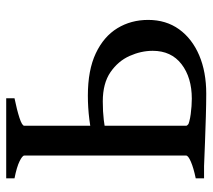

<svg xmlns="http://www.w3.org/2000/svg" viewBox="-52 -602 662 597"><g transform="rotate(-90 278.5 -304.0)"><path d="M514.6 -173.8Q514.6 -118.2 485.4 -77.6Q456.1 -37.1 404.5 -15.1Q353 6.8 285.2 6.8Q254.9 6.8 214.8 5.6Q174.8 4.4 133.8 2.9Q92.8 1.5 60.1 0L180.7 -52.7Q195.8 -44.9 221.7 -41.5Q247.6 -38.1 269.5 -38.1Q335.4 -38.1 377 -70.1Q418.5 -102.1 418.5 -159.7Q418.5 -195.8 402.6 -231.4Q386.7 -267.1 352.1 -291Q317.4 -314.9 261.2 -314.9Q229 -314.9 203.6 -311.8Q178.2 -308.6 155.8 -304.2L142.1 -344.2Q168.5 -352.1 205.3 -356.7Q242.2 -361.3 279.3 -361.3Q358.4 -361.3 410.6 -336.7Q462.9 -312 488.8 -269.5Q514.6 -227.1 514.6 -173.8ZM22 0V-25.9Q54.7 -32.7 73.7 -41Q92.8 -49.3 92.8 -55.7V-559.1Q92.8 -564.9 75 -573.7Q57.1 -582.5 22 -589.4V-615.2H271V-589.4Q234.9 -582 210.2 -574Q185.5 -565.9 185.5 -559.1V-55.7Q185.5 -49.8 203.6 -41.5Q221.7 -33.2 262.7 -25.9V0Z"/></g></svg>

Font: Gentium Book Plus
Style: Regular
Weight: 400
Designer: Victor Gaultney, Annie Olsen, Iska Routamaa, Becca Hirsbrunner
Foundry: SIL International
Version: Version 6.101